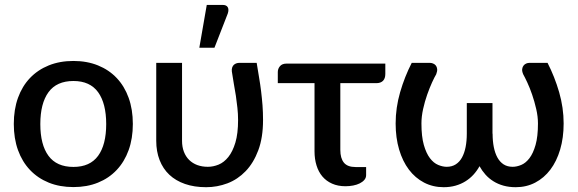

<svg xmlns="http://www.w3.org/2000/svg" viewBox="-20 -772 2408 800"><path d="M286 -518Q342.5 -518 388.2 -499.5Q434 -481 466.2 -447Q498.5 -413 516 -364.5Q533.5 -316 533.5 -255.5Q533.5 -195 516 -146.5Q498.5 -98 466.2 -63.8Q434 -29.5 388.2 -11Q342.5 7.5 286 7.5Q229 7.5 183.2 -11Q137.5 -29.5 105 -63.8Q72.5 -98 55 -146.5Q37.5 -195 37.5 -255.5Q37.5 -316 55 -364.5Q72.5 -413 105 -447Q137.5 -481 183.2 -499.5Q229 -518 286 -518ZM286 -76.5Q355 -76.5 388.8 -122.8Q422.5 -169 422.5 -255Q422.5 -341 388.8 -387.8Q355 -434.5 286 -434.5Q216 -434.5 182 -387.8Q148 -341 148 -255Q148 -169 182 -122.8Q216 -76.5 286 -76.5Z M1049.5 -510Q1054.5 -478.5 1059.5 -449.2Q1064.5 -420 1068 -391.2Q1071.5 -362.5 1073.8 -333.2Q1076 -304 1076 -272Q1076 -198.5 1056.2 -145.8Q1036.5 -93 1003.5 -58.8Q970.5 -24.5 927.8 -8.2Q885 8 839 8Q789.5 8 750.8 -5.5Q712 -19 685.5 -44Q659 -69 645 -105Q631 -141 631 -185.5V-510H738.5V-185.5Q738.5 -160 746.2 -139.8Q754 -119.5 768.2 -105.5Q782.5 -91.5 802.2 -84.2Q822 -77 846 -77Q868.5 -77 891 -86.2Q913.5 -95.5 931.5 -118Q949.5 -140.5 960.8 -178Q972 -215.5 972 -272Q972 -297.5 969.2 -322.8Q966.5 -348 962.8 -373Q959 -398 954.2 -423.5Q949.5 -449 946 -474.5Q945 -484 947.5 -491Q950 -498 954.5 -502Q959 -506 964.8 -508Q970.5 -510 976 -510ZM810.5 -573 841.5 -751.5H908Q923.5 -751.5 929 -741.8Q934.5 -732 929 -715.5L873.5 -573Z M1585.5 -464Q1585.5 -445 1575.8 -435.2Q1566 -425.5 1548 -425.5H1398V-147.5Q1398 -112.5 1413 -94.2Q1428 -76 1461.5 -76H1505.5V-42.5Q1505.5 -31 1498.2 -22.5Q1491 -14 1479 -8Q1467 -2 1451.5 1Q1436 4 1419.5 4Q1388 4 1363.8 -6.8Q1339.5 -17.5 1323.2 -36.8Q1307 -56 1298.8 -82.8Q1290.5 -109.5 1290.5 -141.5V-425.5H1137.5V-472Q1137.5 -485.5 1146.5 -496.2Q1155.5 -507 1174 -507H1585.5Z M2261.5 -510Q2291 -452.5 2309.8 -387.8Q2328.5 -323 2328.5 -257.5Q2328.5 -198 2314 -149Q2299.5 -100 2273.2 -65.2Q2247 -30.5 2210.2 -11.2Q2173.5 8 2129 8Q2101 8 2077.8 1.5Q2054.5 -5 2035.8 -16.8Q2017 -28.5 2002.8 -44.5Q1988.5 -60.5 1978 -79.5Q1967.5 -60.5 1953 -44.5Q1938.5 -28.5 1919.8 -16.8Q1901 -5 1878.2 1.5Q1855.5 8 1828.5 8Q1784 8 1747 -11.2Q1710 -30.5 1683.8 -65.2Q1657.5 -100 1643 -149Q1628.5 -198 1628.5 -257.5Q1628.5 -323 1647.2 -387.8Q1666 -452.5 1695.5 -510H1772Q1777.5 -510 1784.2 -507.5Q1791 -505 1795.8 -499.2Q1800.5 -493.5 1801.5 -484.5Q1802.5 -475.5 1797.5 -462.5Q1790.5 -451 1780.2 -428.5Q1770 -406 1760 -377.8Q1750 -349.5 1743 -318Q1736 -286.5 1736 -257.5Q1736 -203 1746 -168Q1756 -133 1771.5 -112.8Q1787 -92.5 1805.8 -84.8Q1824.5 -77 1841.5 -77Q1863 -77 1879 -87.2Q1895 -97.5 1905 -115.8Q1915 -134 1920 -159.2Q1925 -184.5 1925 -215V-342.5H2032V-215H2032.5Q2032.5 -184.5 2037.5 -159.2Q2042.5 -134 2052.5 -115.8Q2062.5 -97.5 2078.2 -87.2Q2094 -77 2116 -77Q2133 -77 2151.8 -84.8Q2170.5 -92.5 2186 -112.8Q2201.5 -133 2211.5 -168Q2221.5 -203 2221.5 -257.5Q2221.5 -286.5 2214.2 -318Q2207 -349.5 2197.2 -377.8Q2187.5 -406 2177 -428.5Q2166.5 -451 2160 -462.5Q2154.5 -475.5 2155.8 -484.5Q2157 -493.5 2161.8 -499.2Q2166.5 -505 2173 -507.5Q2179.5 -510 2185 -510Z"/></svg>

Font: Lato 2
Style: Regular
Weight: 600
Designer: Lukasz Dziedzic with Adam Twardoch and Botio Nikoltchev
Foundry: tyPoland Lukasz Dziedzic
Version: Version 2.015; 2015-08-06; http://www.latofonts.com/